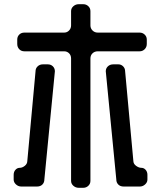

<svg xmlns="http://www.w3.org/2000/svg" viewBox="-20 -789 768 913"><path d="M318 71Q318 85 329 94.5Q340 104 354 104H376Q390 104 400 94.5Q410 85 410 71V-511Q410 -526 420 -535.5Q430 -545 445 -545H644Q658 -545 668 -555Q678 -565 678 -580V-601Q678 -615 668 -624.5Q658 -634 644 -634H445Q430 -634 420 -644Q410 -654 410 -668V-736Q410 -750 400 -759.5Q390 -769 376 -769H354Q340 -769 329 -759.5Q318 -750 318 -736V-668Q318 -654 308.5 -644Q299 -634 285 -634H96Q81 -634 71.5 -624.5Q62 -615 62 -601V-580Q62 -565 71.5 -555Q81 -545 96 -545H285Q299 -545 308.5 -535.5Q318 -526 318 -511ZM110 -25Q110 -10 98 -0.5Q86 9 74 9Q62 9 53.5 18.5Q45 28 45 42V65Q45 78 56 88Q67 98 81 98H156Q172 98 181.5 88.5Q191 79 191 64L241 -450Q241 -464 231.5 -473.5Q222 -483 207 -483H184Q169 -483 159 -473.5Q149 -464 149 -450ZM533 64Q533 79 542.5 88.5Q552 98 568 98H645Q659 98 670 88Q681 78 681 65V42Q681 28 672.5 18.5Q664 9 652 9Q640 9 627 -0.5Q614 -10 614 -25L575 -450Q575 -464 565.5 -473.5Q556 -483 543 -483H519Q503 -483 493 -473.5Q483 -464 483 -450Z"/></svg>

Font: WD-XL Lubrifont TC
Style: Regular
Weight: 400
Designer: [WD-XL Lubrifont] Copyright 2020-2022 (c) NightFurySL2001, Skr-ZERO; [ZCOOL QingKe HuangYou] Copyright 2018-2022 (c) The
Version: Version 2.001;hotconv 1.1.1;makeotfexe 2.6.0